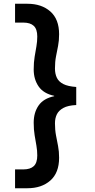

<svg xmlns="http://www.w3.org/2000/svg" viewBox="-20 -831 504 1020"><path d="M126 169H60V69H104Q141 69 159.5 51.5Q178 34 178 -5Q178 -31 173.5 -57Q169 -83 164 -112.5Q159 -142 159 -179Q159 -233 185 -270.5Q211 -308 268 -320V-322Q211 -334 185 -372Q159 -410 159 -462Q159 -500 164 -529.5Q169 -559 173.5 -585Q178 -611 178 -637Q178 -676 159.5 -693.5Q141 -711 104 -711H60V-811H126Q201 -811 247.5 -770Q294 -729 294 -649Q294 -615 288.5 -587Q283 -559 277.5 -531Q272 -503 272 -467Q272 -439 282 -418Q292 -397 316.5 -384.5Q341 -372 385 -369V-273Q341 -271 316.5 -257.5Q292 -244 282 -223.5Q272 -203 272 -176Q272 -141 277.5 -112Q283 -83 288.5 -55Q294 -27 294 7Q294 87 247.5 128Q201 169 126 169Z"/></svg>

Font: DM Sans 9pt SemiBold
Style: Regular
Weight: 600
Version: Version 4.004;gftools[0.9.30]